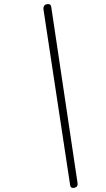

<svg xmlns="http://www.w3.org/2000/svg" viewBox="-20 -930 523 950"><path d="M327 -14 195 -884V-889Q195 -899 201.5 -904.5Q208 -910 217 -910Q224 -910 228.5 -906.5Q233 -903 234 -893L363 -29L364 -19Q364 -9 357 -4.5Q350 0 342 0Q329 0 327 -14Z"/></svg>

Font: Mali ExtraLight
Style: Italic
Weight: 275
Italic angle: -10°
Version: Version 1.000; ttfautohint (v1.6)